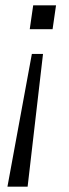

<svg xmlns="http://www.w3.org/2000/svg" viewBox="-20 -519 261 723"><path d="M8 184 100 -316H142L84 184ZM92 -409 105 -499H191L178 -409Z"/></svg>

Font: Nunitoga
Style: Light Italic
Weight: 300
Italic angle: -9°
Designer: Vernon Adams
Foundry: Vernon Adams
Version: Version 1.0